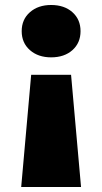

<svg xmlns="http://www.w3.org/2000/svg" viewBox="-20 -530 410 770"><path d="M303 -405Q303 -358 270.5 -329Q238 -300 185 -300Q133 -300 100 -329Q67 -358 67 -405Q67 -452 100 -481Q133 -510 185 -510Q238 -510 270.5 -481Q303 -452 303 -405ZM305 220H65L105 -230H265Z"/></svg>

Font: Jost* Black
Style: Regular
Weight: 900
Version: Version 3.7